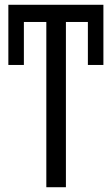

<svg xmlns="http://www.w3.org/2000/svg" viewBox="-20 -784 468 804"><path d="M413 -512H348V-692H256V0H174V-692H80V-512H15V-764H80H413Z"/></svg>

Font: Noto Sans UI Cond
Style: Regular
Weight: 400
Width: 3
Designer: Monotype Design Team
Foundry: Monotype Imaging Inc.
Version: Version 1.001